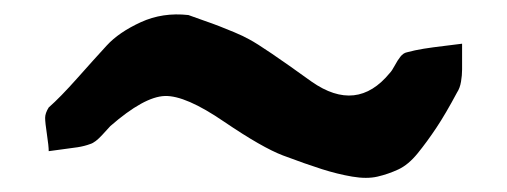

<svg xmlns="http://www.w3.org/2000/svg" viewBox="-20 -717 708 268"><path d="M48 -567Q64 -581 88 -608Q112 -635 129 -653.5Q146 -672 176.5 -686Q207 -700 243 -696Q251 -693 264 -688.5Q277 -684 286 -680.5Q295 -677 307 -672Q319 -667 328 -662Q347 -652 415 -603Q478 -559 524 -615Q527 -618 531 -625.5Q535 -633 539 -638Q543 -643 548 -644Q559 -647 571.5 -649Q584 -651 601 -653Q618 -655 625 -656Q625 -648 625 -638Q625 -628 625 -620Q625 -612 623.5 -603Q622 -594 618 -588Q602 -558 589 -538.5Q576 -519 563 -503Q550 -487 536 -480.5Q522 -474 507 -470.5Q492 -467 471.5 -470.5Q451 -474 429 -481Q407 -488 375 -500Q346 -511 293 -547Q239 -584 210 -583Q181 -582 134 -541Q133 -540 123 -529Q113 -518 106 -516Q98 -513 88.5 -511.5Q79 -510 66.5 -508.5Q54 -507 48 -506Q48 -513 45.5 -529.5Q43 -546 43 -552.5Q43 -559 48 -567Z"/></svg>

Font: Beth Ellen
Style: Regular
Weight: 400
Designer: Alyson Diaz
Version: Version 2.000